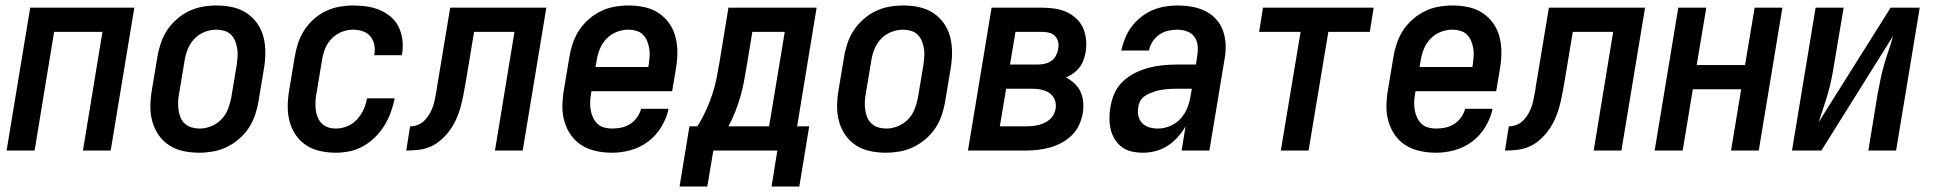

<svg xmlns="http://www.w3.org/2000/svg" viewBox="-20 -548 7040 699"><path d="M4 0 90 -520H469L383 0H282L353 -432H177L106 0Z M705 8Q676 8 647.5 2Q619 -4 596 -19Q573 -34 557.5 -56.5Q542 -79 534.5 -106Q527 -133 527.5 -162.5Q528 -192 533 -221L553 -341Q557 -366 565.5 -391Q574 -416 588.5 -438Q603 -460 623.5 -478Q644 -496 668 -507.5Q692 -519 717.5 -523.5Q743 -528 768 -528Q798 -528 826 -522Q854 -516 877 -501Q900 -486 916 -463.5Q932 -441 939 -414Q946 -387 946 -357.5Q946 -328 941 -299L921 -179Q917 -154 908.5 -129Q900 -104 885.5 -82Q871 -60 850 -42Q829 -24 805 -12.5Q781 -1 755.5 3.5Q730 8 705 8ZM707 -80Q728 -80 749 -88.5Q770 -97 786 -113.5Q802 -130 810 -151Q818 -172 822 -193L842 -313Q844 -328 845 -343Q846 -358 843.5 -372.5Q841 -387 835.5 -400Q830 -413 820 -422.5Q810 -432 796 -436Q782 -440 767 -440Q746 -440 724.5 -431.5Q703 -423 687.5 -406.5Q672 -390 663.5 -369Q655 -348 652 -327L632 -207Q629 -192 628.5 -177Q628 -162 630 -147.5Q632 -133 637.5 -120Q643 -107 653.5 -97.5Q664 -88 678 -84Q692 -80 707 -80Z M1203 8Q1174 8 1146 2Q1118 -4 1095 -19Q1072 -34 1056.5 -57Q1041 -80 1034 -107Q1027 -134 1027.5 -163Q1028 -192 1033 -221L1053 -341Q1057 -366 1065 -390.5Q1073 -415 1087.5 -437.5Q1102 -460 1122 -478Q1142 -496 1166 -507.5Q1190 -519 1215.5 -523.5Q1241 -528 1265 -528Q1291 -528 1315.5 -524.5Q1340 -521 1362.5 -511.5Q1385 -502 1403 -486.5Q1421 -471 1431.5 -449.5Q1442 -428 1445 -403Q1448 -378 1444 -353Q1443 -351 1443 -349.5Q1443 -348 1443 -347H1342Q1342 -348 1342.5 -348.5Q1343 -349 1343 -350Q1346 -368 1342.5 -385.5Q1339 -403 1328 -416Q1317 -429 1300 -434.5Q1283 -440 1265 -440Q1244 -440 1223 -431.5Q1202 -423 1186.5 -406.5Q1171 -390 1163 -369Q1155 -348 1152 -327L1132 -207Q1129 -192 1128.5 -177.5Q1128 -163 1129.5 -148.5Q1131 -134 1136.5 -121Q1142 -108 1151.5 -98.5Q1161 -89 1174.5 -84.5Q1188 -80 1203 -80Q1224 -80 1244.5 -88.5Q1265 -97 1280 -113.5Q1295 -130 1304 -150Q1313 -170 1316 -190H1417Q1412 -165 1403 -140Q1394 -115 1380 -92Q1366 -69 1346.5 -49.5Q1327 -30 1303.5 -16.5Q1280 -3 1254 2.5Q1228 8 1203 8Z M1459 0 1473 -88Q1488 -88 1502.5 -94Q1517 -100 1527.5 -111.5Q1538 -123 1545.5 -136.5Q1553 -150 1557.5 -164.5Q1562 -179 1564.5 -193.5Q1567 -208 1570 -223Q1570 -225 1570.5 -227.5Q1571 -230 1571 -232Q1572 -239 1573.5 -246.5Q1575 -254 1576 -261L1619 -520H1969L1883 0H1782L1853 -432H1706L1675 -246Q1671 -224 1667 -202.5Q1663 -181 1657 -159Q1651 -137 1641.5 -115.5Q1632 -94 1618.5 -75Q1605 -56 1586.5 -39.5Q1568 -23 1547 -14Q1526 -5 1503.5 -2.5Q1481 0 1459 0Z M2209 8Q2179 8 2150.5 2Q2122 -4 2098.5 -18.5Q2075 -33 2059 -55.5Q2043 -78 2035 -105.5Q2027 -133 2027.5 -162.5Q2028 -192 2033 -221L2053 -341Q2057 -366 2065.5 -391Q2074 -416 2088.5 -438Q2103 -460 2123.5 -478Q2144 -496 2168 -507.5Q2192 -519 2217.5 -523.5Q2243 -528 2268 -528Q2298 -528 2326 -522Q2354 -516 2377 -501Q2400 -486 2416 -463.5Q2432 -441 2439 -414Q2446 -387 2446 -357.5Q2446 -328 2441 -299L2427 -216H2133L2132 -207Q2129 -192 2128.5 -177Q2128 -162 2130.5 -147.5Q2133 -133 2139 -120Q2145 -107 2155 -97.5Q2165 -88 2179 -84Q2193 -80 2209 -80Q2225 -80 2242 -83.5Q2259 -87 2274 -96.5Q2289 -106 2299.5 -121Q2310 -136 2314 -152H2414Q2407 -118 2388 -86.5Q2369 -55 2340 -33Q2311 -11 2276.5 -1.5Q2242 8 2209 8ZM2148 -304H2340L2342 -313Q2344 -328 2345 -343Q2346 -358 2343.5 -372.5Q2341 -387 2335.5 -400Q2330 -413 2320 -422.5Q2310 -432 2296 -436Q2282 -440 2267 -440Q2246 -440 2224.5 -431.5Q2203 -423 2187.5 -406.5Q2172 -390 2163.5 -369Q2155 -348 2152 -327Z M2890 131H2789L2810 0H2577L2555 131H2454L2490 -88H2519Q2536 -115 2549.5 -144.5Q2563 -174 2573 -204Q2583 -234 2589 -264.5Q2595 -295 2600 -325L2632 -520H2953L2882 -88H2926ZM2780 -88 2837 -432H2719L2699 -311Q2694 -282 2689 -254Q2684 -226 2676 -198Q2668 -170 2657 -142Q2646 -114 2632 -88Z M3205 8Q3176 8 3147.5 2Q3119 -4 3096 -19Q3073 -34 3057.5 -56.5Q3042 -79 3034.5 -106Q3027 -133 3027.5 -162.5Q3028 -192 3033 -221L3053 -341Q3057 -366 3065.5 -391Q3074 -416 3088.5 -438Q3103 -460 3123.5 -478Q3144 -496 3168 -507.5Q3192 -519 3217.5 -523.5Q3243 -528 3268 -528Q3298 -528 3326 -522Q3354 -516 3377 -501Q3400 -486 3416 -463.5Q3432 -441 3439 -414Q3446 -387 3446 -357.5Q3446 -328 3441 -299L3421 -179Q3417 -154 3408.5 -129Q3400 -104 3385.5 -82Q3371 -60 3350 -42Q3329 -24 3305 -12.5Q3281 -1 3255.5 3.5Q3230 8 3205 8ZM3207 -80Q3228 -80 3249 -88.5Q3270 -97 3286 -113.5Q3302 -130 3310 -151Q3318 -172 3322 -193L3342 -313Q3344 -328 3345 -343Q3346 -358 3343.5 -372.5Q3341 -387 3335.5 -400Q3330 -413 3320 -422.5Q3310 -432 3296 -436Q3282 -440 3267 -440Q3246 -440 3224.5 -431.5Q3203 -423 3187.5 -406.5Q3172 -390 3163.5 -369Q3155 -348 3152 -327L3132 -207Q3129 -192 3128.5 -177Q3128 -162 3130 -147.5Q3132 -133 3137.5 -120Q3143 -107 3153.5 -97.5Q3164 -88 3178 -84Q3192 -80 3207 -80Z M3504 0 3590 -520H3776Q3799 -520 3821.5 -516.5Q3844 -513 3863.5 -504Q3883 -495 3899 -480Q3915 -465 3923.5 -445Q3932 -425 3934 -402Q3936 -379 3932 -356Q3929 -342 3924 -328Q3919 -314 3909.5 -302Q3900 -290 3887.5 -281Q3875 -272 3861 -266Q3878 -257 3892 -244Q3906 -231 3914 -213.5Q3922 -196 3923.5 -176Q3925 -156 3922 -136Q3918 -114 3908.5 -93Q3899 -72 3882 -55.5Q3865 -39 3844.5 -28Q3824 -17 3802.5 -11Q3781 -5 3759 -2.5Q3737 0 3715 0ZM3657 -313H3756Q3769 -313 3781.5 -315.5Q3794 -318 3805.5 -325Q3817 -332 3823.5 -344Q3830 -356 3832 -368Q3835 -382 3832.5 -394.5Q3830 -407 3821.5 -416Q3813 -425 3801 -428.5Q3789 -432 3776 -432H3677ZM3620 -88H3715Q3726 -88 3737 -89Q3748 -90 3759 -92.5Q3770 -95 3781 -100Q3792 -105 3801 -112.5Q3810 -120 3815.5 -130.5Q3821 -141 3823 -151Q3826 -169 3820 -184.5Q3814 -200 3801 -209Q3788 -218 3771.5 -221.5Q3755 -225 3738 -225H3643Z M4141 8Q4120 8 4100 3.5Q4080 -1 4064.5 -12.5Q4049 -24 4038.5 -41Q4028 -58 4023.5 -77.5Q4019 -97 4019 -118Q4019 -139 4023 -160Q4027 -185 4038 -209.5Q4049 -234 4069 -252.5Q4089 -271 4113.5 -283Q4138 -295 4163 -301.5Q4188 -308 4213.5 -310.5Q4239 -313 4265 -313H4334L4339 -347Q4342 -365 4340 -383Q4338 -401 4328 -414.5Q4318 -428 4301 -434Q4284 -440 4266 -440Q4249 -440 4232 -436Q4215 -432 4200 -421.5Q4185 -411 4175.5 -395.5Q4166 -380 4163 -364H4062Q4067 -386 4076 -408.5Q4085 -431 4099.5 -450.5Q4114 -470 4133.5 -485.5Q4153 -501 4175 -510.5Q4197 -520 4220 -524Q4243 -528 4266 -528Q4293 -528 4319 -523.5Q4345 -519 4367.5 -508Q4390 -497 4407 -478.5Q4424 -460 4432.5 -436Q4441 -412 4442 -385.5Q4443 -359 4438 -332L4383 0H4282L4296 -88Q4284 -67 4267.5 -48.5Q4251 -30 4230.5 -17Q4210 -4 4187 2Q4164 8 4141 8ZM4195 -80Q4218 -80 4240.5 -89.5Q4263 -99 4279 -117Q4295 -135 4303.5 -157.5Q4312 -180 4315 -202L4319 -225H4265Q4254 -225 4244 -224.5Q4234 -224 4223.5 -223Q4213 -222 4202.5 -220Q4192 -218 4182 -214.5Q4172 -211 4162 -206.5Q4152 -202 4143.5 -195Q4135 -188 4130 -178Q4125 -168 4124 -157Q4121 -141 4124.5 -125.5Q4128 -110 4138.5 -99.5Q4149 -89 4164 -84.5Q4179 -80 4195 -80Z M4643 0 4715 -432H4564L4578 -520H4981L4967 -432H4816L4744 0Z M5209 8Q5179 8 5150.5 2Q5122 -4 5098.5 -18.5Q5075 -33 5059 -55.5Q5043 -78 5035 -105.5Q5027 -133 5027.5 -162.5Q5028 -192 5033 -221L5053 -341Q5057 -366 5065.5 -391Q5074 -416 5088.5 -438Q5103 -460 5123.5 -478Q5144 -496 5168 -507.5Q5192 -519 5217.5 -523.5Q5243 -528 5268 -528Q5298 -528 5326 -522Q5354 -516 5377 -501Q5400 -486 5416 -463.5Q5432 -441 5439 -414Q5446 -387 5446 -357.5Q5446 -328 5441 -299L5427 -216H5133L5132 -207Q5129 -192 5128.5 -177Q5128 -162 5130.5 -147.5Q5133 -133 5139 -120Q5145 -107 5155 -97.5Q5165 -88 5179 -84Q5193 -80 5209 -80Q5225 -80 5242 -83.5Q5259 -87 5274 -96.5Q5289 -106 5299.5 -121Q5310 -136 5314 -152H5414Q5407 -118 5388 -86.5Q5369 -55 5340 -33Q5311 -11 5276.5 -1.5Q5242 8 5209 8ZM5148 -304H5340L5342 -313Q5344 -328 5345 -343Q5346 -358 5343.5 -372.5Q5341 -387 5335.5 -400Q5330 -413 5320 -422.5Q5310 -432 5296 -436Q5282 -440 5267 -440Q5246 -440 5224.5 -431.5Q5203 -423 5187.5 -406.5Q5172 -390 5163.5 -369Q5155 -348 5152 -327Z M5459 0 5473 -88Q5488 -88 5502.5 -94Q5517 -100 5527.5 -111.5Q5538 -123 5545.5 -136.5Q5553 -150 5557.5 -164.5Q5562 -179 5564.5 -193.5Q5567 -208 5570 -223Q5570 -225 5570.5 -227.5Q5571 -230 5571 -232Q5572 -239 5573.5 -246.5Q5575 -254 5576 -261L5619 -520H5969L5883 0H5782L5853 -432H5706L5675 -246Q5671 -224 5667 -202.5Q5663 -181 5657 -159Q5651 -137 5641.5 -115.5Q5632 -94 5618.5 -75Q5605 -56 5586.5 -39.5Q5568 -23 5547 -14Q5526 -5 5503.5 -2.5Q5481 0 5459 0Z M6004 0 6090 -520H6192L6157 -311H6333L6368 -520H6469L6383 0H6282L6319 -223H6143L6106 0Z M6504 0 6590 -520H6692L6657 -312Q6653 -286 6647.5 -259.5Q6642 -233 6634.5 -207Q6627 -181 6618 -155Q6609 -129 6601 -103L6863 -520H6969L6883 0H6782L6816 -208Q6821 -234 6826.5 -260.5Q6832 -287 6839.5 -313Q6847 -339 6856 -365Q6865 -391 6872 -417L6611 0Z"/></svg>

Font: Iosevka SS04 Semibold Oblique
Style: Regular
Weight: 600
Italic angle: -9°
Monospace: yes
Designer: Belleve Invis
Foundry: Belleve Invis
Version: Version 19.0.0; ttfautohint (v1.8.4)